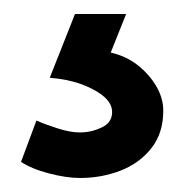

<svg xmlns="http://www.w3.org/2000/svg" viewBox="-20 -33 263 274"><path d="M51 78Q77 80 97 87.5Q117 95 128.5 105Q140 115 140 127Q140 142 125 149Q110 156 94 156Q80 156 61.5 150Q43 144 32 139L10 198Q25 208 50 214.5Q75 221 94 221Q125 221 152 210.5Q179 200 196 178.5Q213 157 213 125Q213 107 203 90Q193 73 176.5 60Q160 47 138 42L160 -13H87Z"/></svg>

Font: Catamaran Thin Medium
Style: Regular
Weight: 500
Version: Version 2.000